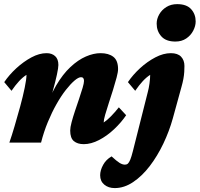

<svg xmlns="http://www.w3.org/2000/svg" viewBox="-20 -707 990 952"><path d="M395.5 7.8Q364.3 7.8 346.2 -7.3Q328.1 -22.5 328.1 -59.6Q328.1 -75.2 335 -101.1Q341.8 -127 352.1 -157.7Q362.3 -188.5 372.6 -218.3Q382.8 -248 389.6 -271.5Q396.5 -294.9 396.5 -305.7Q396.5 -324.2 381.8 -324.2Q369.1 -324.2 349.6 -307.6Q330.1 -291 306.6 -261.2Q283.2 -231.4 260.3 -190.9Q237.3 -150.4 217.3 -102.1Q197.3 -53.7 183.6 0H26.4Q38.1 -33.2 52.2 -81.1Q66.4 -128.9 80.1 -179.2Q93.8 -229.5 102.5 -272Q111.3 -314.5 111.3 -335.9Q92.8 -324.2 74.7 -304.7Q56.6 -285.2 37.1 -256.8L1 -299.8Q25.4 -335.9 61 -368.7Q96.7 -401.4 135.7 -422.4Q174.8 -443.4 210.9 -443.4Q237.3 -443.4 253.4 -428.7Q269.5 -414.1 269.5 -384.8Q269.5 -371.1 262.2 -336.9Q254.9 -302.7 241.2 -253.9Q227.5 -205.1 207 -146.5H201.2Q224.6 -225.6 257.8 -282.2Q291 -338.9 329.1 -374.5Q367.2 -410.2 405.8 -426.8Q444.3 -443.4 478.5 -443.4Q518.6 -443.4 542 -425.3Q565.4 -407.2 565.4 -364.3Q565.4 -349.6 558.1 -322.3Q550.8 -294.9 540.5 -261.7Q530.3 -228.5 519.5 -196.3Q508.8 -164.1 501.5 -138.2Q494.1 -112.3 494.1 -99.6Q511.7 -111.3 530.8 -130.9Q549.8 -150.4 569.3 -174.8L605.5 -135.7Q581.1 -99.6 545.9 -66.4Q510.7 -33.2 471.2 -12.7Q431.6 7.8 395.5 7.8ZM879.9 -276.4 836.9 -120.1Q819.3 -56.6 790 4.9Q760.7 66.4 722.7 116.2Q684.6 166 640.1 195.8Q595.7 225.6 548.8 225.6Q517.6 225.6 497.1 208.5Q476.6 191.4 476.6 162.1Q476.6 137.7 491.2 110.8Q505.9 84 533.2 68.4Q558.6 91.8 572.8 100.6Q586.9 109.4 599.6 109.4Q608.4 109.4 614.3 104Q620.1 98.6 626 84.5Q631.8 70.3 638.7 43L712.9 -251Q717.8 -268.6 721.2 -293Q724.6 -317.4 724.6 -335.9Q706.1 -324.2 688 -304.7Q669.9 -285.2 650.4 -256.8L614.3 -299.8Q638.7 -335.9 674.3 -368.7Q710 -401.4 750 -422.4Q790 -443.4 827.1 -443.4Q861.3 -443.4 877.9 -425.8Q894.5 -408.2 894.5 -379.9Q894.5 -367.2 893.6 -350.6Q892.6 -334 889.2 -315.4Q885.7 -296.9 879.9 -276.4ZM849.6 -501Q802.7 -501 779.8 -526.9Q756.8 -552.7 756.8 -589.8Q756.8 -613.3 769.5 -635.7Q782.2 -658.2 805.2 -672.4Q828.1 -686.5 858.4 -686.5Q905.3 -686.5 927.7 -661.6Q950.2 -636.7 950.2 -600.6Q950.2 -578.1 938 -554.7Q925.8 -531.2 903.3 -516.1Q880.9 -501 849.6 -501Z"/></svg>

Font: Crimson Pro Black
Style: Italic
Weight: 900
Italic angle: -12°
Designer: Jacques Le Bailly
Foundry: Baron von Fonthausen
Version: Version 1.003